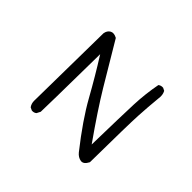

<svg xmlns="http://www.w3.org/2000/svg" viewBox="-155 -998 1311 1311"><g transform="rotate(45 500.0 -343.0)"><path d="M261 37 240 27Q225 6 225 -21L234 -682Q239 -712 261 -724.5Q283 -737 316 -719Q415 -552 496 -417Q577 -282 714 -88Q720 -376 724.5 -484.5Q729 -593 749 -697Q764 -709 785 -707L805 -697Q820 -670 814 -633Q805 -542 800 -451Q795 -360 791 6Q770 48 741 43.5Q712 39 690 12Q552 -163 476.5 -299Q401 -435 319 -565Q312 -20 310 0L296 27Q282 39 261 37Z"/></g></svg>

Font: Kosefont JP
Style: Regular
Weight: 400
Designer: Nozomi Seto 瀬戸のぞみ
Version: Version 3.00;June 19, 2020